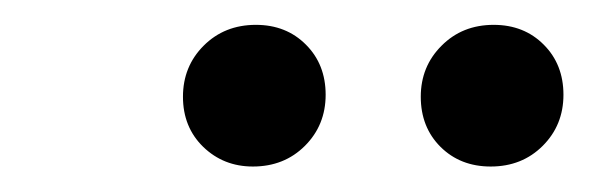

<svg xmlns="http://www.w3.org/2000/svg" viewBox="-20 -640 469 153"><path d="M371 -507.3Q346.8 -507.3 331 -523Q315.3 -538.7 315.3 -562.9Q315.3 -587.1 331.9 -603.6Q348.4 -620.2 373.4 -620.2Q397.6 -620.2 413.3 -604.4Q429 -588.7 429 -564.5Q429 -540.3 412.5 -523.8Q396 -507.3 371 -507.3ZM181.5 -507.3Q158.1 -507.3 141.9 -523Q125.8 -538.7 125.8 -562.9Q125.8 -587.1 142.3 -603.6Q158.9 -620.2 183.9 -620.2Q208.1 -620.2 223.8 -604.4Q239.5 -588.7 239.5 -564.5Q239.5 -540.3 223 -523.8Q206.5 -507.3 181.5 -507.3Z"/></svg>

Font: Playfair 5pt SemiExpanded Light SemiBold
Style: Italic
Weight: 600
Italic angle: -15.6°
Version: Version 2.001;gftools[0.9.30]